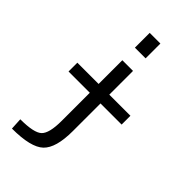

<svg xmlns="http://www.w3.org/2000/svg" viewBox="-292 -831 1129 1129"><g transform="rotate(45 273.0 -266.5)"><path d="M233.4 -628.9V-752H322.3V-628.9ZM56.6 -253.9V-327.1H233.4V-524.4H322.3V-327.1H498V-253.9H322.3V-24.4Q322.3 116.2 268.6 167.5Q214.8 218.8 58.6 218.8L54.7 145.5Q168 145.5 200.7 114.3Q233.4 83 233.4 -20.5V-253.9Z"/></g></svg>

Font: irohakakuC Regular
Style: Regular
Weight: 400
Designer: [Source Han Sans]
Ryoko NISHIZUKA Ë•øÂ°öÊ∂ºÂ≠ê (kana & ideographs); Paul D. Hunt (Latin, Greek & Cyrillic); Wenlong ZHAN
Version: Version 1.001.20160904